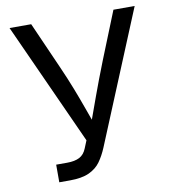

<svg xmlns="http://www.w3.org/2000/svg" viewBox="-82 -799 779 870"><g transform="rotate(-10 308.0 -364.0)"><path d="M120.6 0V-81.1H170.9Q206.5 -81.1 228.3 -92.5Q250 -104 260.7 -131.3L274.9 -166L20 -727.5H119.6L215.8 -509.8Q240.2 -454.6 259 -406.2Q277.8 -357.9 294.2 -312Q310.5 -266.1 328.1 -217.8H302.2Q326.2 -284.2 351.6 -354.5Q377 -424.8 410.6 -509.8L498 -727.5H595.7L344.7 -119.6Q330.1 -84.5 310.8 -57.6Q291.5 -30.8 258.1 -15.4Q224.6 0 168.9 0Z"/></g></svg>

Font: Inter 20pt
Style: Regular
Weight: 400
Version: Version 4.001;git-66647c0bb